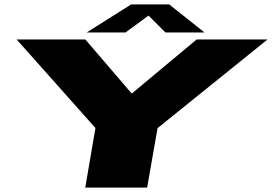

<svg xmlns="http://www.w3.org/2000/svg" viewBox="-20 -855 1239 875"><path d="M368.5 0H650.5L698 -271L1199 -675H876L581 -429H580L369 -675H56L415 -271.5ZM375 -707H552L657 -784L734 -707H912L751 -835H578Z"/></svg>

Font: Anybody ExtraExpanded Black
Style: Italic
Weight: 900
Width: 8
Italic angle: -10°
Version: Version 1.113;gftools[0.9.25]